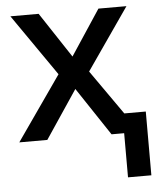

<svg xmlns="http://www.w3.org/2000/svg" viewBox="-52 -584 683 819"><g transform="rotate(-5 289.0 -175.0)"><path d="M463 189V0H409L272 -206L134 0H14L206 -275L23 -539H144L272 -345L400 -539H520L337 -275L471 -84H563V189Z"/></g></svg>

Font: Noto Sans Medium
Style: Regular
Weight: 500
Designer: Monotype Design Team
Foundry: Monotype Imaging Inc.
Version: Version 2.007